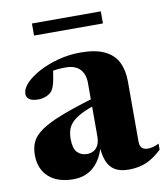

<svg xmlns="http://www.w3.org/2000/svg" viewBox="-78 -728 704 807"><g transform="rotate(-10 274.5 -324.0)"><path d="M324 -312.5V-283Q281 -268.5 254.2 -254.8Q227.5 -241 213.2 -226.2Q199 -211.5 193.8 -194.2Q188.5 -177 188.5 -155.5Q188.5 -116.5 204.2 -99.2Q220 -82 245.5 -82Q262 -82 274.5 -89.2Q287 -96.5 294 -111.2Q301 -126 301 -148.5V-375.5Q301 -413 280.8 -434.5Q260.5 -456 218.5 -456Q197.5 -456 179.5 -453.8Q161.5 -451.5 148.5 -447.5L169 -478Q165 -445 161.2 -423.2Q157.5 -401.5 153 -388.5Q148.5 -375.5 142.5 -367.5Q134 -357 118.2 -350.2Q102.5 -343.5 83.5 -343.5Q58.5 -343.5 46.2 -352Q34 -360.5 34 -375.5Q34 -398 56 -421Q78 -444 115 -463.5Q152 -483 197.8 -495Q243.5 -507 291 -507Q356 -507 394.8 -488.2Q433.5 -469.5 450.5 -434.8Q467.5 -400 467.5 -353V-96Q467.5 -83.5 471.5 -75.5Q475.5 -67.5 483 -63.8Q490.5 -60 500.5 -60Q512.5 -60 524.5 -63.2Q536.5 -66.5 549 -73V-47Q513.5 -13.5 480.5 -0.2Q447.5 13 408 13Q370.5 13 347.8 -1Q325 -15 314.5 -43.8Q304 -72.5 302.5 -116L309 -112.5Q299 -70.5 279.5 -42.8Q260 -15 233 -1.2Q206 12.5 172 12.5Q104 12.5 66.2 -21.8Q28.5 -56 28.5 -116Q28.5 -146.5 39.5 -170.8Q50.5 -195 81 -216.8Q111.5 -238.5 170.2 -261.5Q229 -284.5 324 -312.5ZM112.5 -611V-662.5H406.5V-611Z"/></g></svg>

Font: Newsreader 60pt
Style: Bold
Weight: 700
Designer: Hugues Gentile
Foundry: Production Type
Version: Version 1.003